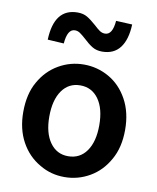

<svg xmlns="http://www.w3.org/2000/svg" viewBox="-91 -896 803 980"><g transform="rotate(10 310.0 -405.5)"><path d="M181 -21Q118 -57 82 -123Q46 -189 46 -277Q46 -371 83 -435Q119 -499 179.5 -534Q240 -569 310 -569Q380 -569 440.5 -534.5Q501 -500 537.5 -433.5Q574 -367 574 -277Q574 -185 537 -121Q501 -56 440.5 -21Q380 14 310 14Q239 14 181 -21ZM440 -277Q440 -363 405 -412Q370 -461 310 -461Q250 -461 215.5 -412Q181 -363 181 -277Q181 -192 216 -143Q251 -94 310 -94Q371 -94 405.5 -143Q440 -192 440 -277ZM292 -699Q272 -717 260 -725Q248 -733 234 -733Q195 -733 189 -657L105 -662Q111 -825 232 -825Q261 -825 281.5 -813Q302 -801 329 -777Q347 -760 359.5 -751.5Q372 -743 387 -743Q426 -743 432 -817L516 -813Q513 -734 481 -692Q449 -650 388 -650Q359 -650 337.5 -663Q316 -676 292 -699Z"/></g></svg>

Font: Merged Yaku Han JP SemiBold
Style: Regular
Weight: 600
Designer: Ryoko NISHIZUKA 西塚涼子 (kana, bopomofo & ideographs); Paul D. Hunt (Latin, Greek & Cyrillic); Sandoll Communications 산돌커뮤니
Foundry: Adobe
Version: Version 2.004